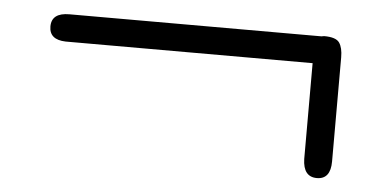

<svg xmlns="http://www.w3.org/2000/svg" viewBox="-34 -425 833 419"><g transform="rotate(5 383.0 -216.0)"><path d="M64 -340Q64 -370 103 -370H655Q656 -370 658 -370.5Q660 -371 661 -371Q687 -371 694.5 -360Q702 -349 702 -328V-100Q702 -61 672 -61Q642 -61 641 -100V-310H100Q64 -311 64 -340Z"/></g></svg>

Font: CMU Serif
Style: Bold
Weight: 700
Version: Version 0.7.0